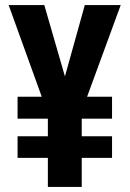

<svg xmlns="http://www.w3.org/2000/svg" viewBox="-20 -734 509 754"><path d="M235 -434 154 -714H14L144 -354H49V-268H168V-199H49V-114H168V0H301V-114H420V-199H301V-268H420V-354H322L454 -714H313Z"/></svg>

Font: Noto Sans Ethiopic ExtraCondensed
Style: Bold
Weight: 700
Width: 2
Designer: Monotype Design Team
Foundry: Monotype Imaging Inc.
Version: Version 2.102